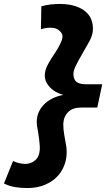

<svg xmlns="http://www.w3.org/2000/svg" viewBox="-80 -730 539 971"><path d="M169 -416Q178 -432 190.5 -450.5Q203 -469 214 -488Q225 -507 231.5 -524Q238 -541 235 -554Q234 -559 228 -567Q210 -590 176 -590Q151 -590 127 -582Q128 -611 128 -640Q128 -669 129 -698Q154 -705 177 -707.5Q200 -710 222 -710Q236 -710 248.5 -709Q261 -708 273 -706Q330 -695 360 -664.5Q390 -634 390 -584Q390 -554 372 -521Q354 -488 334.5 -455Q315 -422 300.5 -391.5Q286 -361 294 -337Q299 -318 315 -311Q331 -304 353 -304H437Q431 -275 424.5 -245Q418 -215 412 -186H328Q288 -186 265 -163.5Q242 -141 240 -104Q240 -76 245 -47.5Q250 -19 255 9Q261 50 251 88Q241 126 216 155.5Q191 185 151 203Q111 221 58 221Q27 221 -2 216.5Q-31 212 -60 198Q-49 169 -37 141Q-25 113 -14 84Q-1 91 17 95Q35 99 47 99Q76 99 97.5 81Q119 63 121 28Q122 16 120.5 0Q119 -16 117 -33Q115 -50 112 -66Q109 -82 107 -94Q103 -126 112 -152.5Q121 -179 140 -199Q159 -219 185 -232Q211 -245 241 -250Q184 -265 157 -309Q131 -354 169 -416Z"/></svg>

Font: Rosa Sans Black
Style: Italic
Weight: 900
Italic angle: -12°
Designer: Pentagram / MCKL
Foundry: Pentagram / MCKL
Version: Version 1.005;September 16, 2019;FontCreator 11.5.0.2425 64-